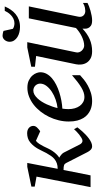

<svg xmlns="http://www.w3.org/2000/svg" viewBox="360 -1087 739 1499"><g transform="rotate(-90 729.5 -337.5)"><path d="M496.1 -446.8Q496.1 -431.2 483.4 -417.7Q470.7 -404.3 454.1 -393.1L378.9 -426.8Q364.7 -414.1 354.7 -398.7Q344.7 -383.3 336.4 -366.5Q328.1 -349.6 320.1 -332.5Q312 -315.4 301.8 -299.8Q290 -281.7 276.1 -267.3Q262.2 -252.9 248 -244.1Q258.8 -238.8 270.5 -229Q282.2 -219.2 287.1 -210L350.1 -85.9Q354.5 -76.2 362.3 -69.6Q370.1 -63 378.9 -63Q388.7 -63 402.1 -70.8Q415.5 -78.6 428.7 -89.1Q441.9 -99.6 453.1 -110.8Q464.4 -122.1 470.2 -128.9L484.9 -103Q481 -98.1 472.7 -87.6Q464.4 -77.1 452.9 -64.2Q441.4 -51.3 427.2 -37.8Q413.1 -24.4 397.9 -13.2Q382.8 -2 367.2 5.1Q351.6 12.2 336.9 12.2Q321.3 12.2 309.8 1.2Q298.3 -9.8 291 -24.9L206.1 -190.9Q203.1 -196.8 199.2 -200.7Q195.3 -204.6 189.2 -206.8Q183.1 -209 174.1 -210Q165 -210.9 151.9 -210.9L109.9 0H18.1L100.1 -421.9L22 -436V-461.9L176.8 -494.1H207L161.1 -256.8Q185.5 -256.8 203.6 -263.2Q221.7 -269.5 236.1 -281Q250.5 -292.5 261.7 -308.8Q272.9 -325.2 284.2 -345.2Q293.5 -362.8 301.3 -379.4Q309.1 -396 317.9 -411.4Q326.7 -426.8 338.1 -441.4Q349.6 -456.1 366.2 -470.2Q381.8 -483.4 400.6 -489.3Q419.4 -495.1 438 -495.1Q465.3 -495.1 480.7 -481.2Q496.1 -467.3 496.1 -446.8Z M826.2 -394Q826.2 -403.8 822.3 -413.3Q818.4 -422.9 811.5 -430.2Q804.7 -437.5 794.4 -442.1Q784.2 -446.8 772 -446.8Q755.4 -446.8 740.2 -438Q725.1 -429.2 711.2 -414.6Q697.3 -399.9 685.3 -380.9Q673.3 -361.8 663.8 -340.8Q654.3 -319.8 647 -298.3Q639.6 -276.9 635.3 -257.8Q667 -260.7 700.9 -272.5Q734.9 -284.2 762.7 -302.5Q790.5 -320.8 808.3 -344.2Q826.2 -367.7 826.2 -394ZM915 -393.1Q915 -365.7 902.3 -342.8Q889.6 -319.8 867.9 -301.3Q846.2 -282.7 817.6 -268.3Q789.1 -253.9 757.6 -243.9Q726.1 -233.9 693.4 -227.8Q660.6 -221.7 630.9 -220.2Q629.4 -210.4 628.2 -196.8Q627 -183.1 627 -173.8Q627 -146.5 633.5 -123.5Q640.1 -100.6 652.6 -83.7Q665 -66.9 682.6 -57.4Q700.2 -47.9 722.2 -47.9Q755.9 -47.9 796.4 -72.3Q836.9 -96.7 892.1 -145V-82Q877.9 -68.4 857.4 -52Q836.9 -35.6 810.8 -21.2Q784.7 -6.8 753.9 2.7Q723.1 12.2 689 12.2Q673.8 12.2 656 9.3Q638.2 6.3 620.6 -1.2Q603 -8.8 586.7 -22Q570.3 -35.2 557.9 -55.4Q545.4 -75.7 537.8 -103.8Q530.3 -131.8 530.3 -169.9Q530.3 -209.5 539.8 -248.8Q549.3 -288.1 566.7 -324Q584 -359.9 608.4 -390.9Q632.8 -421.9 662.1 -444.6Q691.4 -467.3 724.9 -480.2Q758.3 -493.2 793.9 -493.2Q828.6 -493.2 851.8 -481.7Q875 -470.2 889.2 -454.1Q903.3 -438 909.2 -420.9Q915 -403.8 915 -393.1Z M1456.1 -23.9Q1446.8 -18.6 1430.4 -12.2Q1414.1 -5.9 1395 -0.5Q1376 4.9 1356.2 8.5Q1336.4 12.2 1320.3 12.2Q1292 12.2 1278.3 2.7Q1264.6 -6.8 1259.5 -19.3Q1254.4 -31.7 1254.9 -44.4Q1255.4 -57.1 1255.4 -63Q1215.8 -25.4 1172.6 -6.6Q1129.4 12.2 1079.1 12.2Q1044.4 12.2 1022.5 0Q1000.5 -12.2 989.3 -30.8Q978 -49.3 975.6 -71.3Q973.1 -93.3 977.1 -112.8L1042 -424.8L958 -434.1V-462.9L1108.9 -494.1H1149.9L1070.3 -112.8Q1067.4 -100.1 1071.5 -88.6Q1075.7 -77.1 1083.7 -68.6Q1091.8 -60.1 1102.1 -54.9Q1112.3 -49.8 1122.1 -49.8Q1140.1 -49.8 1158.4 -54.9Q1176.8 -60.1 1194.8 -68.8Q1212.9 -77.6 1229.5 -89.1Q1246.1 -100.6 1260.3 -113.8L1335.9 -481.9H1429.2L1349.1 -97.2Q1345.7 -81.5 1349.1 -71Q1352.5 -60.5 1359.6 -53.7Q1366.7 -46.9 1375.7 -43.9Q1384.8 -41 1393.1 -41Q1402.8 -41 1418.9 -43.9Q1435.1 -46.9 1456.1 -59.1ZM1428.7 -669.9Q1418 -645 1403.3 -623.3Q1388.7 -601.6 1369.1 -585.4Q1349.6 -569.3 1324.7 -560.1Q1299.8 -550.8 1268.6 -550.8Q1248 -550.8 1227.3 -555.7Q1206.5 -560.5 1190.2 -570.8Q1173.8 -581.1 1163.3 -596.4Q1152.8 -611.8 1152.8 -632.8Q1152.8 -642.1 1156.2 -651.9Q1159.7 -661.6 1165.8 -669.4Q1171.9 -677.2 1180.7 -682.1Q1189.5 -687 1199.7 -687Q1203.1 -687 1208.5 -686.3Q1213.9 -685.5 1219.7 -684.6Q1225.6 -683.6 1230.5 -682.1Q1235.4 -680.7 1237.8 -679.2L1253.9 -606.9Q1260.7 -601.1 1272.7 -597.7Q1284.7 -594.2 1296.9 -594.2Q1316.9 -594.2 1333 -602.3Q1349.1 -610.4 1361.3 -622.1Q1373.5 -633.8 1381.8 -646.7Q1390.1 -659.7 1394.5 -669.9Z"/></g></svg>

Font: Charis SIL Cyr
Style: Italic
Weight: 400
Italic angle: -11°
Foundry: SIL International
Version: Version 5.000